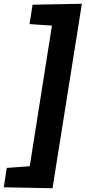

<svg xmlns="http://www.w3.org/2000/svg" viewBox="-64 -886 455 1020"><path d="M371 -866 215 114 -44 109 -28 6 94 -3 212 -750 93 -758 109 -861Z"/></svg>

Font: Bitter Thin ExtraBold
Style: Italic
Weight: 800
Italic angle: -9°
Version: Version 2.002